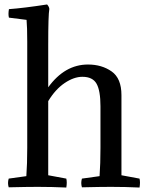

<svg xmlns="http://www.w3.org/2000/svg" viewBox="-20 -836 661 860"><path d="M102 -649Q102 -715 99 -747L20 -757Q16 -772 20 -795Q87 -800 191 -816Q200 -806 201 -796Q196 -770 196 -634V-445Q270 -547 374 -547Q436 -547 480 -516Q524 -485 524 -410V-51L605 -36Q609 -20 605 4Q542 1 477 1Q431 1 347 3Q341 -16 347 -36L426 -47Q430 -102 430 -174V-360Q430 -430 412.5 -461Q395 -492 349 -492Q311 -492 269.5 -464Q228 -436 196 -383V-51L277 -36Q281 -20 277 4Q214 1 149 1Q103 1 19 3Q13 -16 19 -36L98 -47Q102 -102 102 -174Z"/></svg>

Font: Adamina
Style: Regular
Weight: 400
Designer: Cyreal (www.cyreal.org)
Foundry: Alexei Vanyashin
Version: Version 1.013